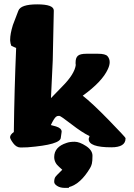

<svg xmlns="http://www.w3.org/2000/svg" viewBox="-20 -680 626 894"><path d="M280.8 194.8Q260.7 194.8 246.6 186Q232.4 177.2 232.4 167Q232.4 150.4 239 142.3Q245.6 134.3 255.6 124.8Q265.6 115.2 270 110.4Q265.1 106 255.4 97.2Q232.4 77.6 232.4 51.3Q232.4 3.9 290 -14.6Q304.7 -20 327.4 -20Q350.1 -20 380.4 -0.2Q410.6 19.5 410.6 45.2Q410.6 70.8 407.7 82.3Q404.8 93.8 399.4 102.5Q355 177.2 300.8 191.4V194.8ZM230.5 -629.9Q230.5 -629.9 225.6 -398.9L217.3 -223.1Q238.8 -246.1 269 -276.4Q328.1 -335.4 333 -378.9L332 -380.4V-389.6Q332 -410.6 342.3 -419.9Q352.5 -429.7 382.8 -429.7H436Q470.7 -429.7 480.5 -418.5Q490.7 -406.7 490.7 -390.6Q490.7 -376.5 482.4 -358.4Q456.1 -299.8 365.2 -234.4Q408.7 -200.7 487.3 -120.1Q564 -41 564.5 -37.1V-35.2Q564.5 5.9 498.5 5.9Q393.1 5.9 393.1 -32.2V-34.2L397 -46.4Q362.3 -63 312.3 -101.8Q262.2 -140.6 255.9 -140.6Q249.5 -140.6 246.6 -139.6Q243.7 -138.7 240.7 -136.2Q231 -127.9 216.8 -97.7L240.7 -91.3Q267.1 -83 267.1 -66.9L263.2 -39.6Q263.2 -6.3 108.4 5.9Q96.2 6.8 76.2 6.8Q56.2 6.8 41.5 -13.2Q26.9 -33.2 26.9 -41Q26.9 -52.7 44.4 -65.4Q46.9 -262.2 55.2 -456.5Q43.9 -461.9 32.7 -466.8Q28.3 -477.1 27.3 -490.7Q27.3 -493.2 27.3 -496.1Q27.3 -522 40 -563.5L65.4 -629.9Q76.2 -659.7 153.3 -659.7Q230.5 -659.7 230.5 -630.9Q230.5 -630.4 230.5 -630.4Q230.5 -629.9 230.5 -629.9Z"/></svg>

Font: Drukaatie burti
Style: Heavy
Weight: 800
Version: Version 0.14